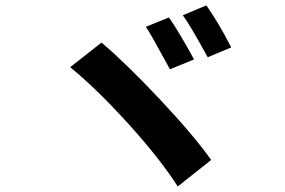

<svg xmlns="http://www.w3.org/2000/svg" viewBox="-20 -755 1040 701"><path d="M512.7 -657.2 596.7 -691.4Q628.9 -646.5 688.5 -538.1L600.6 -502Q527.3 -636.7 512.7 -657.2ZM647.5 -699.2 733.4 -735.4Q779.3 -669.9 824.2 -582L738.3 -545.9Q673.8 -664.1 647.5 -699.2ZM236.3 -509.8 350.6 -599.6Q438.5 -525.4 563 -393.1Q687.5 -260.7 751 -170.9L628.9 -74.2Q565.4 -173.8 450.2 -301.3Q335 -428.7 236.3 -509.8Z"/></svg>

Font: Gen Shin Gothic Bold
Style: Bold
Weight: 700
Designer: [Source Han Sans]
Ryoko NISHIZUKA  (kana & ideographs); Paul D. Hunt (Latin, Greek & Cyrillic); Wenlong ZHANG  (bopomofo
Version: Version 1.002.20150607